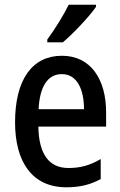

<svg xmlns="http://www.w3.org/2000/svg" viewBox="-20 -786 512 816"><path d="M388 -757V-766H272C250 -721 216 -666 181 -618V-606H247C291 -643 361 -717 388 -757ZM243 -549C117 -549 44 -448 44 -266C44 -99 116 10 262 10C319 10 364 -1 408 -25V-110C362 -83 321 -72 271 -72C188 -72 145 -131 143 -248H431V-308C431 -450 365 -549 243 -549ZM243 -471C307 -471 337 -407 337 -322H144C149 -422 185 -471 243 -471Z"/></svg>

Font: Noto Sans Arabic Cond Med
Style: Regular
Weight: 500
Width: 3
Designer: Monotype Design Team, Nadine Chahine, Nizar Qandah and Khaled Hosny
Foundry: Monotype Imaging Inc.
Version: Version 2.012